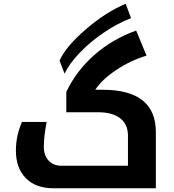

<svg xmlns="http://www.w3.org/2000/svg" viewBox="-20 -1005 927 1025"><path d="M264.2 0Q170.9 0 117.9 -53.7Q64.9 -107.4 64.9 -201.2Q64.9 -280.3 97.2 -354H229Q213.9 -273.9 213.9 -223.1Q213.9 -175.3 239.5 -147.7Q265.1 -120.1 308.1 -120.1H663.1V-280.8Q663.1 -341.3 621.6 -373.5Q580.1 -405.8 503.9 -405.8H334V-514.2Q386.7 -626 483.2 -711.2Q579.6 -796.4 707 -841.8L762.2 -708Q675.8 -682.1 599.4 -630.6Q522.9 -579.1 488.8 -525.9H526.9Q812 -525.9 812 -299.8V0ZM297.9 -681.2Q330.1 -754.9 436.8 -847.2Q543.5 -939.5 650.9 -984.9L679.7 -908.2Q606.4 -880.4 532.5 -829.8Q458.5 -779.3 403.6 -721.2Q348.6 -663.1 324.7 -611.8Z"/></svg>

Font: DroidArabicKufi-Bold
Style: Bold
Weight: 700
Designer: Pascal Zoghbi
Foundry: Ascender Corporation
Version: Version 1.00